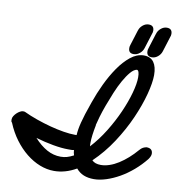

<svg xmlns="http://www.w3.org/2000/svg" viewBox="-127 -1023 1078 1165"><g transform="rotate(10 412.0 -440.0)"><path d="M46 -279Q84 -261 128 -245.5Q172 -230 215.5 -218.5Q259 -207 299 -200.5Q339 -194 369 -194H380Q381 -212 384 -230.5Q387 -249 393 -273Q399 -297 409 -328.5Q419 -360 435 -405Q455 -463 483 -522Q511 -581 544.5 -629.5Q578 -678 616.5 -709Q655 -740 697 -741Q740 -741 760 -713Q780 -685 780 -634Q780 -587 761 -515Q742 -443 706.5 -362.5Q671 -282 619 -202.5Q567 -123 501 -60Q519 -41 556 -41Q581 -41 609 -50.5Q637 -60 664.5 -77.5Q692 -95 718.5 -118.5Q745 -142 769 -170Q780 -183 790 -188Q800 -193 811 -195Q849 -195 849 -161Q849 -147 835 -127Q803 -87 764.5 -54Q726 -21 685.5 2Q645 25 604.5 38Q564 51 529 51Q493 51 466 40Q439 29 419 5Q384 25 350 34.5Q316 44 282 44Q238 44 194.5 27Q151 10 111 -22Q71 -54 37.5 -99Q4 -144 -19 -200Q-24 -205 -24.5 -209Q-25 -213 -25 -220Q-25 -230 -18.5 -240.5Q-12 -251 -2.5 -260Q7 -269 17.5 -274.5Q28 -280 35 -280Q36 -280 40 -279.5Q44 -279 46 -279ZM427 -148Q418 -125 406 -115Q394 -105 380 -102Q378 -110 378 -118.5Q378 -127 378 -137V-147Q378 -149 378.5 -151.5Q379 -154 379 -157ZM386 -70Q381 -85 380 -102Q372 -100 363.5 -100Q355 -100 347 -100H343Q304 -100 250.5 -109.5Q197 -119 143 -135Q181 -93 221.5 -70.5Q262 -48 307 -48Q327 -48 345 -53Q363 -58 386 -70ZM440 -110Q448 -118 456 -125.5Q464 -133 472 -141Q473 -130 475.5 -119.5Q478 -109 481 -99ZM471 -164Q471 -158 471 -152Q471 -146 472 -141Q519 -192 558.5 -256Q598 -320 626.5 -384.5Q655 -449 671 -507Q687 -565 687 -603Q687 -646 672 -648Q653 -645 633 -621.5Q613 -598 593 -562.5Q573 -527 555.5 -484.5Q538 -442 523 -401.5Q508 -361 498 -326.5Q488 -292 484 -274H485Q471 -204 471 -164ZM748 -884V-883Q753 -902 770 -916.5Q787 -931 807 -931Q840 -931 840 -898Q840 -896 839.5 -893.5Q839 -891 839 -888L807 -786Q801 -766 784 -752Q767 -738 747 -738Q715 -738 715 -770Q715 -774 715.5 -778.5Q716 -783 719 -789L717 -785ZM636 -884V-883Q641 -902 658 -916.5Q675 -931 695 -931Q728 -931 728 -898Q728 -896 727.5 -893.5Q727 -891 727 -888L695 -786Q689 -766 672 -752Q655 -738 635 -738Q603 -738 603 -770Q603 -774 603.5 -778.5Q604 -783 607 -789L605 -785Z"/></g></svg>

Font: Discipuli Britannica Bold
Style: Regular
Weight: 700
Designer: Peter Wiegel
Foundry: Peter Wiegel
Version: Version 0.001 2009